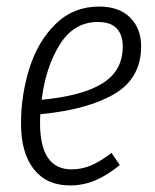

<svg xmlns="http://www.w3.org/2000/svg" viewBox="-20 -554 471 585"><path d="M103 -206Q102 -197 102 -179Q102 -38 198 -38Q230 -38 258.5 -50.5Q287 -63 320 -88L345 -51Q307 -20 270.5 -4.5Q234 11 193 11Q122 11 83 -38.5Q44 -88 44 -178Q44 -265 70 -347Q96 -429 150 -481.5Q204 -534 282 -534Q343 -534 376.5 -500.5Q410 -467 410 -413Q410 -316 329 -268Q248 -220 103 -206ZM107 -250Q232 -262 293 -300.5Q354 -339 354 -412Q354 -448 335.5 -467.5Q317 -487 278 -487Q205 -487 162 -418Q119 -349 107 -250Z"/></svg>

Font: Fira Sans Extra Condensed Light
Style: Italic
Weight: 300
Width: 3
Italic angle: -8°
Designer: Carrois Corporate & Edenspiekermann AG
Foundry: Carrois Corporate GbR & Edenspiekermann AG
Version: Version 4.203